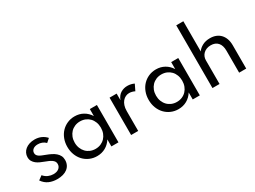

<svg xmlns="http://www.w3.org/2000/svg" viewBox="-48 -1420 2754 2072"><g transform="rotate(-30 1328.5 -384.0)"><path d="M224.5 14.5Q170 14.5 124.5 -5.2Q79.1 -25 46.8 -71.4L96.8 -108.2Q121.8 -78.6 153 -65.7Q184.1 -52.7 216.4 -52.7Q235.5 -52.7 252.3 -57.3Q269.1 -61.8 281.8 -71.1Q294.5 -80.5 302 -94.3Q309.5 -108.2 309.5 -126.8Q309.5 -144.5 301.1 -157.7Q292.7 -170.9 277.7 -181.4Q262.7 -191.8 242.3 -200.7Q221.8 -209.5 197.7 -218.6Q175 -227.3 151.1 -237.7Q127.3 -248.2 107.5 -263.6Q87.7 -279.1 75.2 -300.2Q62.7 -321.4 62.7 -350.9Q62.7 -378.2 74.3 -401.8Q85.9 -425.5 107 -442.7Q128.2 -460 157.7 -469.8Q187.3 -479.5 223.2 -479.5Q267.3 -479.5 303.9 -463.4Q340.5 -447.3 367.3 -416.8L324.1 -378.6Q303.6 -399.1 279.1 -408.2Q254.5 -417.3 228.6 -417.3Q190 -417.3 168.2 -399.8Q146.4 -382.3 146.4 -355Q146.4 -340 153.2 -328.9Q160 -317.7 172.7 -308.9Q185.5 -300 203.9 -292.3Q222.3 -284.5 245.5 -275.9Q279.1 -263.6 307.3 -249.5Q335.5 -235.5 356.1 -217.5Q376.8 -199.5 388.4 -176.8Q400 -154.1 400 -124.1Q400 -90.9 387.5 -65Q375 -39.1 352 -21.4Q329.1 -3.6 296.8 5.5Q264.5 14.5 224.5 14.5Z M490.9 -232.7Q490.9 -285.9 508.2 -331.1Q525.5 -376.4 556.4 -409.3Q587.3 -442.3 629.8 -461.1Q672.3 -480 722.3 -480Q780.5 -480 827.7 -453.4Q875 -426.8 905.5 -378.2V-465.5H993.6V0H905.5V-87.3Q875 -38.6 827.7 -12Q780.5 14.5 722.3 14.5Q672.3 14.5 629.8 -4.3Q587.3 -23.2 556.4 -56.1Q525.5 -89.1 508.2 -134.3Q490.9 -179.5 490.9 -232.7ZM582.7 -232.7Q582.7 -195.5 595 -164.1Q607.3 -132.7 628.9 -110Q650.5 -87.3 680.5 -74.5Q710.5 -61.8 745.9 -61.8Q781.4 -61.8 811.4 -74.5Q841.4 -87.3 863 -110Q884.5 -132.7 896.6 -164.1Q908.6 -195.5 908.6 -232.7Q908.6 -270.5 896.6 -301.8Q884.5 -333.2 863 -355.7Q841.4 -378.2 811.4 -390.9Q781.4 -403.6 745.9 -403.6Q710.5 -403.6 680.5 -390.9Q650.5 -378.2 628.9 -355.5Q607.3 -332.7 595 -301.4Q582.7 -270 582.7 -232.7Z M1151.4 0V-465.5H1239.5V-383.6Q1259.1 -434.5 1296.6 -457.3Q1334.1 -480 1379.5 -480Q1403.2 -480 1425 -474.8Q1446.8 -469.5 1463.2 -460.9L1426.8 -385.9Q1412.3 -393.6 1393.9 -398.4Q1375.5 -403.2 1358.6 -403.2Q1335.5 -403.2 1313.9 -393.2Q1292.3 -383.2 1275.7 -363.6Q1259.1 -344.1 1249.3 -315Q1239.5 -285.9 1239.5 -247.7V0Z M1504.5 -232.7Q1504.5 -285.9 1521.8 -331.1Q1539.1 -376.4 1570 -409.3Q1600.9 -442.3 1643.4 -461.1Q1685.9 -480 1735.9 -480Q1794.1 -480 1841.4 -453.4Q1888.6 -426.8 1919.1 -378.2V-465.5H2007.3V0H1919.1V-87.3Q1888.6 -38.6 1841.4 -12Q1794.1 14.5 1735.9 14.5Q1685.9 14.5 1643.4 -4.3Q1600.9 -23.2 1570 -56.1Q1539.1 -89.1 1521.8 -134.3Q1504.5 -179.5 1504.5 -232.7ZM1596.4 -232.7Q1596.4 -195.5 1608.6 -164.1Q1620.9 -132.7 1642.5 -110Q1664.1 -87.3 1694.1 -74.5Q1724.1 -61.8 1759.5 -61.8Q1795 -61.8 1825 -74.5Q1855 -87.3 1876.6 -110Q1898.2 -132.7 1910.2 -164.1Q1922.3 -195.5 1922.3 -232.7Q1922.3 -270.5 1910.2 -301.8Q1898.2 -333.2 1876.6 -355.7Q1855 -378.2 1825 -390.9Q1795 -403.6 1759.5 -403.6Q1724.1 -403.6 1694.1 -390.9Q1664.1 -378.2 1642.5 -355.5Q1620.9 -332.7 1608.6 -301.4Q1596.4 -270 1596.4 -232.7Z M2165 0V-781.8H2253.2V-405.5Q2274.5 -437.3 2314.5 -458.6Q2354.5 -480 2409.5 -480Q2450 -480 2482.5 -467Q2515 -454.1 2537.7 -429.8Q2560.5 -405.5 2573 -370.7Q2585.5 -335.9 2585.5 -291.8V0H2497.3V-274.1Q2497.3 -339.5 2466.1 -374.5Q2435 -409.5 2378.2 -409.5Q2348.6 -409.5 2325.5 -400.2Q2302.3 -390.9 2286.1 -375.2Q2270 -359.5 2261.6 -338.9Q2253.2 -318.2 2253.2 -295V0Z"/></g></svg>

Font: Spartan Med
Style: Regular
Weight: 500
Designer: Matt Bailey, Mirko Velimirovic
Foundry: Matt Bailey
Version: Version 1.005